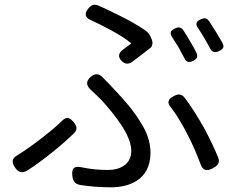

<svg xmlns="http://www.w3.org/2000/svg" viewBox="-20 -769 1020 819"><path d="M448 -643C486 -623 519 -602 540 -584C532 -578 520 -569 507 -559C485 -544 481 -526 500 -508C514 -495 529 -494 545 -506C572 -526 603 -550 623 -566C629 -571 633 -585 628 -599L625 -606C620 -620 611 -632 602 -638C575 -657 540 -677 503 -696C469 -713 433 -731 400 -745C382 -753 369 -748 357 -733C339 -711 342 -694 368 -683C395 -671 422 -657 448 -643ZM498 -235C522 -198 540 -159 540 -126C540 -63 486 -44 441 -44C399 -44 364 -48 330 -55C296 -63 284 -51 289 -16C292 5 301 16 322 20C360 26 404 30 454 30C524 30 622 3 622 -118C622 -162 607 -206 578 -250C551 -295 512 -341 466 -389C451 -405 435 -422 419 -438C402 -456 386 -457 367 -441C346 -423 347 -405 367 -386C385 -370 401 -354 415 -340C442 -310 473 -273 498 -235ZM782 -191C803 -150 821 -108 835 -70C845 -41 862 -37 889 -52C911 -64 919 -76 910 -99C894 -137 873 -182 849 -226C823 -271 795 -317 767 -353C754 -369 739 -369 721 -359C697 -346 691 -332 709 -311C735 -277 760 -235 782 -191ZM154 -177C121 -151 85 -126 53 -106C29 -92 29 -76 45 -53C59 -33 76 -29 97 -42C135 -66 171 -94 205 -121C239 -148 269 -175 295 -200C311 -216 309 -229 295 -247C278 -268 264 -273 245 -254C220 -229 188 -203 154 -177ZM792 -591C782 -608 772 -625 762 -640C753 -653 742 -655 727 -648C708 -639 702 -629 714 -611C723 -597 732 -582 741 -568C750 -552 758 -537 766 -522C774 -504 785 -501 803 -509C821 -517 826 -528 817 -546C810 -560 801 -576 792 -591ZM903 -630C892 -648 881 -665 871 -680C861 -693 851 -693 837 -687C817 -678 812 -667 825 -649C833 -637 842 -623 850 -609C859 -594 868 -578 876 -563C884 -546 897 -543 914 -551C932 -559 938 -568 929 -586C921 -600 912 -615 903 -630Z"/></svg>

Font: GenSenRounded2 TW R
Style: Regular
Weight: 400
Version: Version 2.100;PS 2.1;hotconv 16.6.51;makeotf.lib2.5.65220 DE